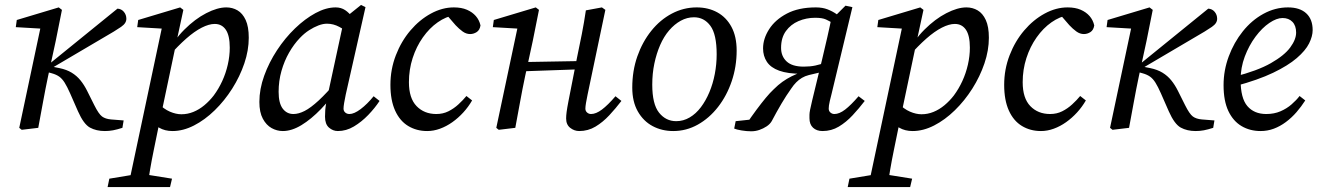

<svg xmlns="http://www.w3.org/2000/svg" viewBox="-20 -518 5349 778"><path d="M68 8 58 0 146 -415 164 -401 44 -408 48 -437 218 -488 231 -478 206 -353 175 -210Q164 -158 154.5 -105.5Q145 -53 135 0ZM476 0Q454 7 438 10Q422 13 405 13Q370 13 344.5 -1Q319 -15 296 -67L264 -140Q252 -167 242 -183Q232 -199 220 -207.5Q208 -216 190 -221L161 -229V-251H170L180 -259L456 -483Q472 -482 482 -470Q492 -458 492 -442Q492 -433 487 -425Q482 -417 470.5 -409Q459 -401 441 -390L188 -241L191 -248L221 -242Q250 -236 270.5 -223.5Q291 -211 306 -192.5Q321 -174 333 -150L362 -92Q380 -56 393.5 -46Q407 -36 430 -34L481 -30Z M416 240 423 206 538 187H558L677 206L669 240ZM499 240 638 -415 655 -401 536 -408 540 -437 710 -488 723 -478 693 -339 692 -334 630 -40 626 -22Q613 42 603.5 88Q594 134 588 170Q582 206 577 240ZM679 13Q648 13 625 -0.5Q602 -14 577 -45L619 -101Q644 -76 668.5 -65.5Q693 -55 715 -55Q740 -55 763.5 -64.5Q787 -74 808 -91.5Q829 -109 846 -131Q866 -158 880.5 -189.5Q895 -221 903 -256Q911 -291 911 -325Q911 -374 895 -397.5Q879 -421 850 -421Q827 -421 797.5 -406Q768 -391 734.5 -361.5Q701 -332 664 -290L648 -296H653Q684 -355 727 -398Q770 -441 815.5 -464.5Q861 -488 897 -488Q922 -488 942.5 -476Q963 -464 975.5 -437Q988 -410 988 -365Q988 -314 970 -261Q952 -208 921 -159Q890 -110 850 -71Q810 -32 766 -9.5Q722 13 679 13Z M1126 13Q1102 13 1080.5 1Q1059 -11 1045 -37Q1031 -63 1031 -105Q1031 -157 1050.5 -211Q1070 -265 1102.5 -314.5Q1135 -364 1175.5 -403Q1216 -442 1258.5 -465Q1301 -488 1340 -488Q1362 -488 1378.5 -477Q1395 -466 1408.5 -447.5Q1422 -429 1435 -406L1398 -380Q1379 -396 1355 -409Q1331 -422 1305 -422Q1289 -422 1270.5 -415Q1252 -408 1232.5 -395.5Q1213 -383 1195 -364Q1171 -339 1151.5 -305Q1132 -271 1120.5 -230.5Q1109 -190 1109 -146Q1109 -100 1125.5 -78Q1142 -56 1169 -56Q1190 -56 1214.5 -68.5Q1239 -81 1271.5 -111Q1304 -141 1347 -192L1359 -170H1356Q1321 -118 1281 -76.5Q1241 -35 1201.5 -11Q1162 13 1126 13ZM1349 13Q1329 13 1313 -1Q1297 -15 1297 -45Q1297 -60 1298 -72.5Q1299 -85 1301.5 -98.5Q1304 -112 1307 -128L1308 -133L1375 -443L1382 -449L1443 -498L1461 -489L1381 -135Q1377 -116 1374.5 -101Q1372 -86 1372 -78Q1372 -68 1379 -62Q1386 -56 1396 -56Q1415 -56 1441.5 -76Q1468 -96 1494 -128L1518 -109Q1499 -80 1472 -52Q1445 -24 1414 -5.5Q1383 13 1349 13Z M1711 13Q1668 13 1634 -7.5Q1600 -28 1581 -70Q1562 -112 1562 -174Q1562 -237 1584 -294Q1606 -351 1643 -394.5Q1680 -438 1726 -463Q1772 -488 1819 -488Q1850 -488 1872 -478.5Q1894 -469 1908 -453Q1922 -437 1927 -415Q1924 -396 1911.5 -388Q1899 -380 1885 -380Q1869 -380 1854.5 -390.5Q1840 -401 1826 -416L1781 -468H1838V-457H1823Q1787 -451 1753.5 -427.5Q1720 -404 1693.5 -366.5Q1667 -329 1652 -282.5Q1637 -236 1637 -185Q1637 -120 1668 -88Q1699 -56 1748 -56Q1775 -56 1797 -67Q1819 -78 1837.5 -95Q1856 -112 1870 -129L1893 -111Q1878 -85 1857.5 -62.5Q1837 -40 1813 -23Q1789 -6 1763 3.5Q1737 13 1711 13Z M2001 8 1991 0 2079 -415 2097 -401 1977 -408 1981 -437 2151 -488 2164 -478 2139 -353 2108 -210Q2097 -158 2087.5 -105.5Q2078 -53 2068 0ZM2069 -228V-266L2353 -271V-238ZM2327 13Q2307 13 2290.5 0Q2274 -13 2274 -38Q2274 -49 2276 -64.5Q2278 -80 2284 -111L2318 -284Q2328 -331 2337.5 -379.5Q2347 -428 2354 -476L2419 -488L2433 -478L2361 -135Q2357 -116 2354.5 -101Q2352 -86 2352 -78Q2352 -68 2359 -62Q2366 -56 2375 -56Q2395 -56 2419 -74Q2443 -92 2474 -128L2498 -109Q2475 -79 2449 -51Q2423 -23 2393 -5Q2363 13 2327 13Z M2708 13Q2662 13 2624.5 -7Q2587 -27 2564.5 -66.5Q2542 -106 2542 -163Q2542 -231 2562.5 -289.5Q2583 -348 2619 -393Q2655 -438 2702.5 -463Q2750 -488 2803 -488Q2850 -488 2886.5 -468Q2923 -448 2944 -409Q2965 -370 2965 -313Q2965 -248 2945 -189Q2925 -130 2889.5 -84.5Q2854 -39 2807.5 -13Q2761 13 2708 13ZM2720 -27Q2749 -27 2774.5 -42Q2800 -57 2820 -83.5Q2840 -110 2854.5 -144.5Q2869 -179 2876.5 -218.5Q2884 -258 2884 -298Q2884 -379 2858.5 -413.5Q2833 -448 2792 -448Q2764 -448 2738.5 -434Q2713 -420 2691.5 -395Q2670 -370 2655 -335.5Q2640 -301 2631.5 -260.5Q2623 -220 2623 -175Q2623 -96 2650.5 -61.5Q2678 -27 2720 -27Z M2955 3 2961 -27 3054 -37 3000 -9Q3025 -46 3045.5 -73.5Q3066 -101 3083 -121.5Q3100 -142 3115 -156Q3133 -174 3150.5 -186.5Q3168 -199 3188 -209Q3208 -219 3231 -227L3229 -219Q3172 -219 3137.5 -231.5Q3103 -244 3087.5 -267.5Q3072 -291 3072 -322Q3072 -361 3096.5 -399.5Q3121 -438 3168.5 -463Q3216 -488 3286 -488Q3313 -488 3333.5 -480Q3354 -472 3371 -460L3406 -495L3434 -489L3349 -135Q3345 -120 3342.5 -109Q3340 -98 3339 -91Q3338 -84 3338 -78Q3338 -68 3345 -62Q3352 -56 3361 -56Q3381 -56 3404.5 -74Q3428 -92 3459 -128L3484 -109Q3461 -79 3435 -51Q3409 -23 3379 -5Q3349 13 3313 13Q3289 13 3274.5 -0.5Q3260 -14 3260 -39Q3260 -46 3260 -53Q3260 -60 3262.5 -73Q3265 -86 3271 -111L3311 -276Q3322 -322 3332.5 -368Q3343 -414 3352 -459L3355 -424Q3342 -432 3327 -439Q3312 -446 3283 -446Q3247 -446 3215.5 -432.5Q3184 -419 3164.5 -392Q3145 -365 3145 -324Q3145 -290 3167.5 -269Q3190 -248 3237 -248Q3263 -248 3284 -252.5Q3305 -257 3333 -267L3326 -230L3258 -214Q3242 -210 3229.5 -202.5Q3217 -195 3206.5 -184.5Q3196 -174 3186 -159Q3166 -131 3146.5 -98Q3127 -65 3107 -27Q3100 -15 3086.5 -6Q3073 3 3057 8.5Q3041 14 3024 14Q3005 14 2984.5 10.5Q2964 7 2955 3Z M3415 240 3422 206 3537 187H3557L3676 206L3668 240ZM3498 240 3637 -415 3654 -401 3535 -408 3539 -437 3709 -488 3722 -478 3692 -339 3691 -334 3629 -40 3625 -22Q3612 42 3602.5 88Q3593 134 3587 170Q3581 206 3576 240ZM3678 13Q3647 13 3624 -0.5Q3601 -14 3576 -45L3618 -101Q3643 -76 3667.5 -65.5Q3692 -55 3714 -55Q3739 -55 3762.5 -64.5Q3786 -74 3807 -91.5Q3828 -109 3845 -131Q3865 -158 3879.5 -189.5Q3894 -221 3902 -256Q3910 -291 3910 -325Q3910 -374 3894 -397.5Q3878 -421 3849 -421Q3826 -421 3796.5 -406Q3767 -391 3733.5 -361.5Q3700 -332 3663 -290L3647 -296H3652Q3683 -355 3726 -398Q3769 -441 3814.5 -464.5Q3860 -488 3896 -488Q3921 -488 3941.5 -476Q3962 -464 3974.5 -437Q3987 -410 3987 -365Q3987 -314 3969 -261Q3951 -208 3920 -159Q3889 -110 3849 -71Q3809 -32 3765 -9.5Q3721 13 3678 13Z M4198 13Q4155 13 4121 -7.5Q4087 -28 4068 -70Q4049 -112 4049 -174Q4049 -237 4071 -294Q4093 -351 4130 -394.5Q4167 -438 4213 -463Q4259 -488 4306 -488Q4337 -488 4359 -478.5Q4381 -469 4395 -453Q4409 -437 4414 -415Q4411 -396 4398.5 -388Q4386 -380 4372 -380Q4356 -380 4341.5 -390.5Q4327 -401 4313 -416L4268 -468H4325V-457H4310Q4274 -451 4240.5 -427.5Q4207 -404 4180.5 -366.5Q4154 -329 4139 -282.5Q4124 -236 4124 -185Q4124 -120 4155 -88Q4186 -56 4235 -56Q4262 -56 4284 -67Q4306 -78 4324.5 -95Q4343 -112 4357 -129L4380 -111Q4365 -85 4344.5 -62.5Q4324 -40 4300 -23Q4276 -6 4250 3.5Q4224 13 4198 13Z M4488 8 4478 0 4566 -415 4584 -401 4464 -408 4468 -437 4638 -488 4651 -478 4626 -353 4595 -210Q4584 -158 4574.5 -105.5Q4565 -53 4555 0ZM4896 0Q4874 7 4858 10Q4842 13 4825 13Q4790 13 4764.5 -1Q4739 -15 4716 -67L4684 -140Q4672 -167 4662 -183Q4652 -199 4640 -207.5Q4628 -216 4610 -221L4581 -229V-251H4590L4600 -259L4876 -483Q4892 -482 4902 -470Q4912 -458 4912 -442Q4912 -433 4907 -425Q4902 -417 4890.5 -409Q4879 -401 4861 -390L4608 -241L4611 -248L4641 -242Q4670 -236 4690.5 -223.5Q4711 -211 4726 -192.5Q4741 -174 4753 -150L4782 -92Q4800 -56 4813.5 -46Q4827 -36 4850 -34L4901 -30Z M5088 13Q5045 13 5011 -7Q4977 -27 4957.5 -68Q4938 -109 4938 -173Q4938 -233 4959 -289.5Q4980 -346 5016 -391Q5052 -436 5099.5 -462Q5147 -488 5199 -488Q5247 -488 5273 -464Q5299 -440 5299 -396Q5299 -371 5284.5 -342Q5270 -313 5234.5 -282.5Q5199 -252 5138.5 -223Q5078 -194 4985 -169L4981 -207Q5075 -231 5129.5 -262Q5184 -293 5208 -325.5Q5232 -358 5232 -386Q5232 -414 5217 -429.5Q5202 -445 5177 -445Q5153 -445 5123.5 -425Q5094 -405 5067.5 -369.5Q5041 -334 5024 -289Q5007 -244 5007 -194Q5007 -120 5034.5 -88Q5062 -56 5111 -56Q5143 -56 5168.5 -67Q5194 -78 5213.5 -95Q5233 -112 5246 -129L5269 -111Q5253 -86 5233.5 -63.5Q5214 -41 5190.5 -23.5Q5167 -6 5141.5 3.5Q5116 13 5088 13Z"/></svg>

Font: Source Serif 4
Style: Italic
Weight: 400
Italic angle: -12°
Designer: Frank Grießhammer
Foundry: Adobe Systems Incorporated
Version: Version 4.004;hotconv 1.0.116;makeotfexe 2.5.65601